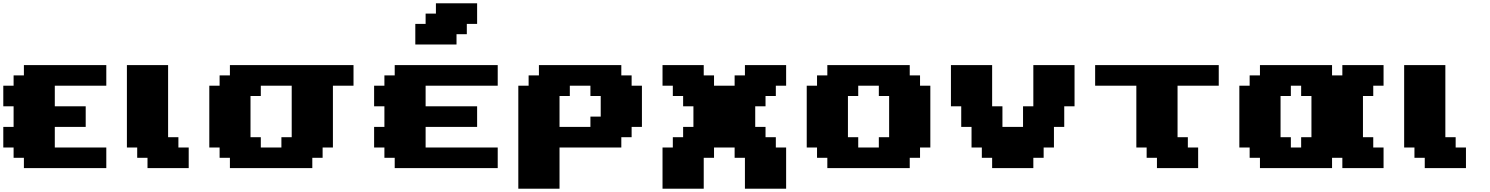

<svg xmlns="http://www.w3.org/2000/svg" viewBox="-20 -1020 9040 1165"><path d="M125 0H625V-125H312.5V-250H500V-375H312.5V-500H625V-625H125V-562.5H62.5V-500H0V-375H62.5V-250H0V-125H62.5V-62.5H125Z M875 0H1125V-125H1062.5V-187.5H1000V-625H750V-125H812.5V-62.5H875Z M1375 0H1875V-62.5H1937.5V-125H2000V-500H2125V-625H1375V-562.5H1312.5V-500H1250V-125H1312.5V-62.5H1375ZM1687.5 -125H1562.5V-187.5H1500V-437.5H1562.5V-500H1750V-187.5H1687.5Z M2375 0H3000V-125H2562.5V-250H2875V-375H2562.5V-500H3000V-625H2375V-562.5H2312.5V-500H2250V-375H2312.5V-250H2250V-125H2312.5V-62.5H2375ZM2500 -750H2750V-812.5H2812.5V-875H2875V-1000H2625V-937.5H2562.5V-875H2500Z M3125 125H3375V-125H3750V-187.5H3812.5V-250H3875V-500H3812.5V-562.5H3750V-625H3250V-562.5H3187.5V-500H3125ZM3562.5 -250H3375V-437.5H3437.5V-500H3562.5V-437.5H3625V-312.5H3562.5Z M4500 125H4750V-125H4687.5V-187.5H4625V-250H4562.5V-375H4625V-437.5H4687.5V-500H4750V-625H4500V-562.5H4437.5V-500H4312.5V-562.5H4250V-625H4000V-500H4062.5V-437.5H4125V-375H4187.5V-250H4125V-187.5H4062.5V-125H4000V125H4250V-62.5H4312.5V-125H4437.5V-62.5H4500Z M5000 0H5500V-62.5H5562.5V-125H5625V-500H5562.5V-562.5H5500V-625H5000V-562.5H4937.5V-500H4875V-125H4937.5V-62.5H5000ZM5312.5 -125H5187.5V-187.5H5125V-437.5H5187.5V-500H5312.5V-437.5H5375V-187.5H5312.5Z M6000 0H6250V-62.5H6312.5V-125H6375V-250H6437.5V-375H6500V-625H6250V-375H6187.5V-250H6062.5V-375H6000V-625H5750V-375H5812.5V-250H5875V-125H5937.5V-62.5H6000Z M7000 0H7250V-125H7187.5V-187.5H7125V-500H7375V-625H6625V-500H6875V-125H6937.5V-62.5H7000Z M8125 0H8375V-125H8312.5V-187.5H8250V-437.5H8312.5V-500H8375V-625H8125V-562.5H8062.5V-625H7625V-562.5H7562.5V-500H7500V-125H7562.5V-62.5H7625V0H8062.5V-62.5H8125ZM7875 -125H7812.5V-187.5H7750V-437.5H7812.5V-500H7875V-437.5H7937.5V-187.5H7875Z M8625 0H8875V-125H8812.5V-187.5H8750V-625H8500V-125H8562.5V-62.5H8625Z"/></svg>

Font: Faithful 32x
Style: Bold
Weight: 400
Foundry: Faithful Resource Pack
Version: Version 1.0; January 27, 2023